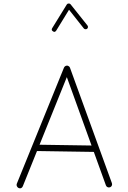

<svg xmlns="http://www.w3.org/2000/svg" viewBox="-20 -1026 712 1069"><path d="M83 20.5C86.4 22 89.4 22.5 91.8 22.5C98.1 22.5 103.5 18.6 106.9 11.2L186 -185.1L502.4 -180.2L569.8 6.3C573.2 15.6 582 17.6 586.4 17.6C588.9 17.6 590.8 17.1 592.8 16.6C602.1 13.2 604 4.4 604 0C604 -2.4 603.5 -4.4 603 -6.3L369.6 -648.9C368.7 -652.8 365.7 -655.8 361.3 -658.2C358.9 -659.7 356 -660.6 353.5 -660.6C349.6 -660.6 340.8 -659.2 336.4 -649.9L73.7 -3.4C72.8 -1.5 72.3 0.5 72.3 2.9C72.3 7.3 74.7 16.1 83 20.5ZM489.7 -215.8 200.2 -220.2 352.1 -596.7ZM274.9 -851.6C277.8 -849.6 280.3 -848.6 282.7 -848.6C286.6 -848.6 290 -851.1 293 -855.5L364.3 -971.7L446.3 -868.2C450.7 -862.8 456.1 -863.3 457.5 -863.3C460.4 -863.3 462.9 -864.3 464.8 -865.7C470.2 -870.1 469.7 -876 469.7 -876.5C469.7 -879.4 468.8 -881.8 466.8 -884.3L373 -1002C368.7 -1007.3 361.8 -1006.3 361.3 -1006.3C356.9 -1006.3 354 -1004.4 351.6 -1000.5L270.5 -869.1C269 -866.2 268.1 -863.8 268.1 -861.3C268.1 -857.4 270.5 -854 274.9 -851.6Z"/></svg>

Font: Mikhak ExtraLight
Style: Regular
Weight: 200
Designer: Amin Abedi
Version: Version 3.2